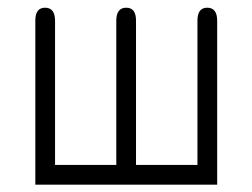

<svg xmlns="http://www.w3.org/2000/svg" viewBox="-20 -490 672 511"><path d="M558 1.5C558 1.5 74 1.5 74 1.5C74 1.5 74 -435 74 -435C74 -458 82.5 -469.5 100 -469.5C100 -469.5 100 -469.5 100 -469.5C117.5 -469.5 126.5 -458 126.5 -435C126.5 -435 126.5 -435 126.5 -435C126.5 -435 126.5 -51 126.5 -51C126.5 -51 289.5 -51 289.5 -51C289.5 -51 289.5 -435 289.5 -435C289.5 -458 298.5 -469.5 316 -469.5C316 -469.5 316 -469.5 316 -469.5C333.5 -469.5 342 -458 342 -435C342 -435 342 -435 342 -435C342 -435 342 -51 342 -51C342 -51 505.5 -51 505.5 -51C505.5 -51 505.5 -435 505.5 -435C505.5 -458 514 -469.5 531.5 -469.5C531.5 -469.5 531.5 -469.5 531.5 -469.5C549 -469.5 558 -458 558 -435C558 -435 558 -435 558 -435C558 -435 558 1.5 558 1.5Z"/></svg>

Font: Jura-Fortis-Regular
Style: Regular
Weight: 500
Designer: Daniel Johnson, Alexei Vanyashin, Mirko Velimirovic
Foundry: Daniel Johnson
Version: ""